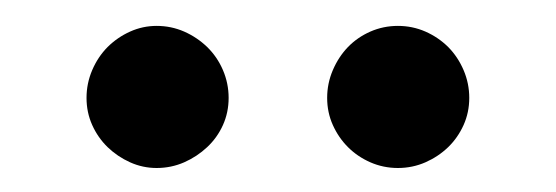

<svg xmlns="http://www.w3.org/2000/svg" viewBox="-20 -722 440 152"><path d="M347 -666.5Q351.5 -656 351.5 -644.5Q351.5 -633 347 -623Q342.5 -613 334.8 -605.5Q327 -598 316.8 -593.5Q306.5 -589 295 -589Q283.5 -589 273.2 -593.5Q263 -598 255.5 -605.5Q248 -613 243.5 -623Q239 -633 239 -644.5Q239 -656 243.5 -666.5Q248 -677 255.5 -684.8Q263 -692.5 273.2 -697Q283.5 -701.5 295 -701.5Q306.5 -701.5 316.8 -697Q327 -692.5 334.8 -684.8Q342.5 -677 347 -666.5ZM104 -589Q93 -589 83 -593.5Q73 -598 65.2 -605.5Q57.5 -613 53 -623Q48.5 -633 48.5 -644.5Q48.5 -656 53 -666.5Q57.5 -677 65.2 -684.8Q73 -692.5 83 -697Q93 -701.5 104 -701.5Q115.5 -701.5 125.8 -697Q136 -692.5 144 -684.8Q152 -677 156.5 -666.5Q161 -656 161 -644.5Q161 -633 156.5 -623Q152 -613 144 -605.5Q136 -598 125.8 -593.5Q115.5 -589 104 -589Z"/></svg>

Font: Lato
Style: Regular
Weight: 400
Designer: Lukasz Dziedzic with Adam Twardoch and Botio Nikoltchev
Foundry: tyPoland Lukasz Dziedzic
Version: Version 2.010; 2014-09-01; http://www.latofonts.com/; ttfaut